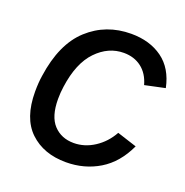

<svg xmlns="http://www.w3.org/2000/svg" viewBox="-111 -676 769 797"><g transform="rotate(20 274.0 -278.0)"><path d="M43 -213Q43 -253 48 -284Q69 -432 147.5 -503.5Q226 -575 337 -575Q419 -575 475 -534.5Q531 -494 548 -412L459 -393Q446 -440 413.5 -465Q381 -490 335 -490Q267 -490 214.5 -435.5Q162 -381 147 -272Q143 -245 143 -217Q143 -140 177 -103.5Q211 -67 266 -67Q314 -67 357 -95Q400 -123 426 -170L513 -142Q475 -60 409.5 -20.5Q344 19 263 19Q164 19 103.5 -38.5Q43 -96 43 -213Z"/></g></svg>

Font: Neutral Grotesk
Style: Italic
Weight: 400
Italic angle: -8°
Designer: Nawras Khrais
Foundry: Nawras Khrais
Version: Version 1.000